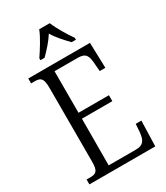

<svg xmlns="http://www.w3.org/2000/svg" viewBox="-225 -1026 970 1121"><g transform="rotate(-30 260.0 -465.5)"><path d="M149 -784V-771H177C211 -806 243 -839 269 -881C294 -839 326 -806 359 -771H388V-784C361 -822 322 -886 304 -931H233C216 -886 175 -822 149 -784ZM34 0H478L483 -171H445L441 -116C435 -65 423 -40 369 -40H187L188 -354H393V-394H188V-674H344C398 -674 410 -651 413 -592L417 -543H455L450 -714H34V-681H58C98 -681 114 -671 114 -603V-108C114 -44 99 -33 58 -33H34Z"/></g></svg>

Font: Noto Serif Armenian Condensed Light
Style: Regular
Weight: 300
Width: 3
Designer: Monotype Design Team
Foundry: Monotype Imaging Inc.
Version: Version 2.008